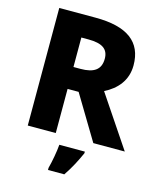

<svg xmlns="http://www.w3.org/2000/svg" viewBox="-134 -810 941 1126"><g transform="rotate(15 336.5 -246.5)"><path d="M304 -714H84V0H254V-268H321L482 0H673L464 -311C537 -348 592 -408 592 -501C592 -643 498 -714 304 -714ZM297 -580C382 -580 419 -553 419 -495C419 -429 378 -401 297 -401H254V-580ZM447 71V61H292C289 102 277 167 266 208V221H365C401 168 425 120 447 71Z"/></g></svg>

Font: Noto Sans Bengali UI ExtraBold
Style: Regular
Weight: 800
Designer: Jelle Bosma - Monotype Design Team
Foundry: Monotype Imaging Inc.
Version: Version 2.003